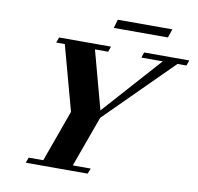

<svg xmlns="http://www.w3.org/2000/svg" viewBox="-87 -896 1019 986"><g transform="rotate(10 423.0 -402.5)"><path d="M435.5 -760.3 448.2 -805.2H732.9L717.8 -760.3ZM110.4 0 120.6 -28.3H196.8L293.9 -297.4L202.1 -634.8H157.2L167.5 -663.1H438L428.2 -634.8H359.4L441.4 -331.1L712.9 -634.8H601.6L610.8 -663.1H846.2L836.4 -634.8H789.6L446.8 -293.5L350.6 -28.3H444.3L433.1 0Z"/></g></svg>

Font: Elstob 18pt ExtraBold
Style: Italic
Weight: 800
Italic angle: -20°
Designer: Peter S. Baker
Version: Version 1.015